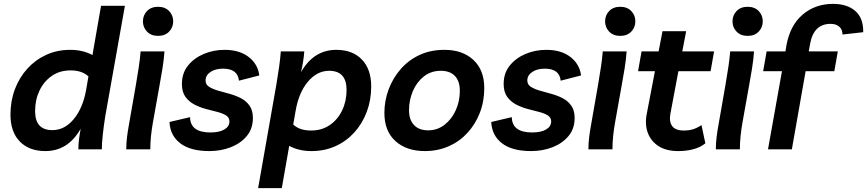

<svg xmlns="http://www.w3.org/2000/svg" viewBox="-20 -770 4471 990"><path d="M214 9Q130 9 82 -40.5Q34 -90 34 -179Q34 -250 57 -310.5Q80 -371 121.5 -416.5Q163 -462 219 -487.5Q275 -513 341 -513Q408 -513 457 -486L460 -505L501 -740H624L523 -172Q515 -122 510 -76Q505 -30 505 0H384Q384 -25 387.5 -52.5Q391 -80 396 -106Q362 -47 316.5 -19Q271 9 214 9ZM250 -99Q313 -99 360 -155.5Q407 -212 424 -306L436 -376Q403 -407 344 -407Q288 -407 247 -378.5Q206 -350 183.5 -302.5Q161 -255 161 -197Q161 -99 250 -99Z M631 0Q631 -31 635 -63.5Q639 -96 645 -128L681 -334Q690 -387 696 -427Q702 -467 705 -505H828Q825 -462 817.5 -416Q810 -370 803 -332L768 -136Q762 -102 758.5 -68Q755 -34 755 0ZM795 -585Q759 -585 738 -607Q717 -629 717 -660Q717 -691 738 -713Q759 -735 795 -735Q831 -735 852 -713Q873 -691 873 -660Q873 -629 852 -607Q831 -585 795 -585Z M1060 9Q961 9 909 -31.5Q857 -72 854 -141L960 -166Q961 -87 1065 -87Q1111 -87 1137 -102.5Q1163 -118 1163 -144Q1163 -164 1145.5 -175Q1128 -186 1100 -193Q1072 -200 1040.5 -208.5Q1009 -217 981.5 -231.5Q954 -246 936 -271Q918 -296 918 -337Q918 -393 949.5 -432Q981 -471 1031 -492Q1081 -513 1138 -513Q1215 -513 1262.5 -476Q1310 -439 1317 -381L1212 -354Q1206 -416 1130 -416Q1091 -416 1065.5 -399Q1040 -382 1040 -355Q1040 -334 1058 -322.5Q1076 -311 1103.5 -303Q1131 -295 1162.5 -286.5Q1194 -278 1221.5 -264Q1249 -250 1266.5 -225.5Q1284 -201 1284 -162Q1284 -106 1252 -68Q1220 -30 1169 -10.5Q1118 9 1060 9Z M1714 -513Q1798 -513 1846 -463Q1894 -413 1894 -324Q1894 -254 1871 -193Q1848 -132 1806.5 -86.5Q1765 -41 1709 -16Q1653 9 1587 9Q1520 9 1471 -18L1468 1L1433 200H1311L1405 -334Q1414 -387 1419.5 -427Q1425 -467 1428 -505H1549Q1547 -477 1542.5 -450Q1538 -423 1532 -398Q1566 -457 1611.5 -485Q1657 -513 1714 -513ZM1677 -405Q1615 -405 1567.5 -348.5Q1520 -292 1504 -197L1492 -128Q1524 -97 1584 -97Q1640 -97 1681 -125.5Q1722 -154 1744.5 -201.5Q1767 -249 1767 -306Q1767 -405 1677 -405Z M2272 -513Q2365 -513 2421 -461Q2477 -409 2477 -316Q2477 -247 2454 -188Q2431 -129 2390 -84.5Q2349 -40 2293 -15.5Q2237 9 2171 9Q2076 9 2019 -42.5Q1962 -94 1962 -188Q1962 -250 1983.5 -308Q2005 -366 2045 -412.5Q2085 -459 2142 -486Q2199 -513 2272 -513ZM2188 -98Q2235 -98 2272 -126.5Q2309 -155 2330 -201.5Q2351 -248 2351 -302Q2351 -352 2325.5 -378.5Q2300 -405 2253 -405Q2202 -405 2165 -375.5Q2128 -346 2108.5 -299.5Q2089 -253 2089 -202Q2089 -153 2114.5 -125.5Q2140 -98 2188 -98Z M2719 9Q2620 9 2568 -31.5Q2516 -72 2513 -141L2619 -166Q2620 -87 2724 -87Q2770 -87 2796 -102.5Q2822 -118 2822 -144Q2822 -164 2804.5 -175Q2787 -186 2759 -193Q2731 -200 2699.5 -208.5Q2668 -217 2640.5 -231.5Q2613 -246 2595 -271Q2577 -296 2577 -337Q2577 -393 2608.5 -432Q2640 -471 2690 -492Q2740 -513 2797 -513Q2874 -513 2921.5 -476Q2969 -439 2976 -381L2871 -354Q2865 -416 2789 -416Q2750 -416 2724.5 -399Q2699 -382 2699 -355Q2699 -334 2717 -322.5Q2735 -311 2762.5 -303Q2790 -295 2821.5 -286.5Q2853 -278 2880.5 -264Q2908 -250 2925.5 -225.5Q2943 -201 2943 -162Q2943 -106 2911 -68Q2879 -30 2828 -10.5Q2777 9 2719 9Z M3014 0Q3014 -31 3018 -63.5Q3022 -96 3028 -128L3064 -334Q3073 -387 3079 -427Q3085 -467 3088 -505H3211Q3208 -462 3200.5 -416Q3193 -370 3186 -332L3151 -136Q3145 -102 3141.5 -68Q3138 -34 3138 0ZM3178 -585Q3142 -585 3121 -607Q3100 -629 3100 -660Q3100 -691 3121 -713Q3142 -735 3178 -735Q3214 -735 3235 -713Q3256 -691 3256 -660Q3256 -629 3235 -607Q3214 -585 3178 -585Z M3477 9Q3416 9 3376.5 -16Q3337 -41 3320.5 -84.5Q3304 -128 3315 -184L3357 -403H3270L3288 -505H3376L3396 -609H3518L3498 -505H3662L3644 -403H3478L3437 -185Q3429 -144 3445.5 -120.5Q3462 -97 3506 -97Q3531 -97 3552 -103Q3573 -109 3597 -125L3617 -31Q3591 -10 3555 -0.5Q3519 9 3477 9Z M3671 0Q3671 -31 3675 -63.5Q3679 -96 3685 -128L3721 -334Q3730 -387 3736 -427Q3742 -467 3745 -505H3868Q3865 -462 3857.5 -416Q3850 -370 3843 -332L3808 -136Q3802 -102 3798.5 -68Q3795 -34 3795 0ZM3835 -585Q3799 -585 3778 -607Q3757 -629 3757 -660Q3757 -691 3778 -713Q3799 -735 3835 -735Q3871 -735 3892 -713Q3913 -691 3913 -660Q3913 -629 3892 -607Q3871 -585 3835 -585Z M3940 0 4012 -403H3915L3933 -505H4030L4035 -536Q4054 -640 4119 -695Q4184 -750 4275 -750Q4348 -750 4390 -713.5Q4432 -677 4431 -604L4324 -592Q4324 -618 4307.5 -632.5Q4291 -647 4263 -647Q4175 -647 4157 -543L4150 -505H4300L4282 -403H4134L4063 0Z"/></svg>

Font: Livvic SemiBold
Style: Italic
Weight: 600
Italic angle: -10°
Designer: Jacques Le Bailly, Baron von Fonthausen
Version: Version 1.001; ttfautohint (v1.8.2)